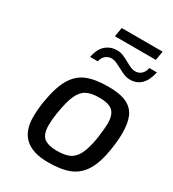

<svg xmlns="http://www.w3.org/2000/svg" viewBox="-208 -980 986 1097"><g transform="rotate(30 285.0 -431.5)"><path d="M82 -177Q82 -223 90 -276Q107 -382 140 -439Q173 -496 227 -518.5Q281 -541 370 -541Q446 -541 489.5 -520.5Q533 -500 551.5 -458.5Q570 -417 570 -351Q570 -303 561 -244Q546 -146 513 -92Q480 -38 425.5 -16Q371 6 284 6Q82 6 82 -177ZM461 -260Q470 -328 470 -355Q470 -413 444 -437Q418 -461 356 -461Q302 -461 271 -444.5Q240 -428 221 -385.5Q202 -343 189 -260Q182 -217 182 -181Q182 -120 210 -98Q238 -76 295 -76Q347 -76 378 -90.5Q409 -105 429 -144.5Q449 -184 461 -260ZM266 -869H536L526 -809H256ZM308 -746Q329 -746 348 -738.5Q367 -731 391 -717Q415 -704 428 -698.5Q441 -693 455 -693Q479 -693 495.5 -708Q512 -723 517 -750H567Q543 -637 453 -637Q433 -637 415.5 -644Q398 -651 370 -666Q347 -678 333.5 -684Q320 -690 305 -690Q282 -690 265 -676Q248 -662 243 -636H192Q204 -694 235 -720Q266 -746 308 -746Z"/></g></svg>

Font: Exo Medium
Style: Italic
Weight: 500
Italic angle: -9°
Designer: Natanael Gama
Foundry: Natanael Gama
Version: Version 1.500; ttfautohint (v1.6)